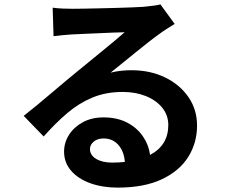

<svg xmlns="http://www.w3.org/2000/svg" viewBox="-20 -797 1040 875"><path d="M390 -118Q390 -90 418 -73Q446 -56 491 -56Q522 -56 549 -59Q545 -108 519 -137Q493 -166 452 -166Q424 -166 407 -151.5Q390 -137 390 -118ZM220 -762Q241 -759 265.5 -758Q290 -757 311 -757Q327 -757 359 -757.5Q391 -758 431 -759Q471 -760 511.5 -761Q552 -762 585 -763.5Q618 -765 635 -766Q696 -772 711 -777L776 -688Q759 -677 741 -666Q723 -655 706 -642Q686 -628 658 -606Q630 -584 598.5 -558.5Q567 -533 537.5 -509Q508 -485 484 -466Q509 -472 532 -474.5Q555 -477 579 -477Q664 -477 731.5 -444.5Q799 -412 838.5 -355Q878 -298 878 -225Q878 -146 838 -82Q798 -18 717.5 20Q637 58 516 58Q447 58 391.5 38Q336 18 304 -19Q272 -56 272 -106Q272 -147 294.5 -182.5Q317 -218 357.5 -240Q398 -262 451 -262Q513 -262 558 -239Q603 -216 630 -177.5Q657 -139 664 -91Q747 -135 747 -227Q747 -272 719.5 -306Q692 -340 645 -359Q598 -378 539 -378Q463 -378 401.5 -352.5Q340 -327 286.5 -281.5Q233 -236 179 -175L88 -269Q115 -290 149 -318Q183 -346 218 -376Q253 -406 285 -432.5Q317 -459 339 -477Q360 -494 388 -517Q416 -540 446 -564.5Q476 -589 503 -611.5Q530 -634 548 -650Q529 -650 496.5 -648.5Q464 -647 427.5 -645.5Q391 -644 358.5 -642.5Q326 -641 306 -640Q286 -639 263.5 -636.5Q241 -634 224 -632Z"/></svg>

Font: Chiron Sans HK TT
Style: Bold
Weight: 700
Designer: Ryoko NISHIZUKA 西塚涼子 (kana, bopomofo & ideographs); Paul D. Hunt (Latin, Greek & Cyrillic); Sandoll Communications 산돌커뮤니
Foundry: Adobe
Version: Version 2.022;hotconv 1.0.109;makeotfexe 2.5.65596